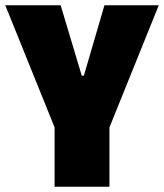

<svg xmlns="http://www.w3.org/2000/svg" viewBox="-23 -708 622 728"><path d="M184 0V-225L-3 -688H207L287 -421H295L373 -688H579L392 -225V0Z"/></svg>

Font: Saira Semi Condensed Black
Style: Regular
Weight: 900
Width: 4
Designer: Hector Gatti with collaboration of the Omnibus-Type team
Foundry: Omnibus-Type
Version: Version 1.001; ttfautohint (v1.8)